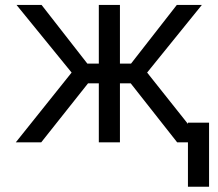

<svg xmlns="http://www.w3.org/2000/svg" viewBox="-20 -565 867 762"><path d="M42.6 0H143.5L329.5 -234.4H372.2V0H456V-234.4H498.6L683.2 0H725.9V176.1H809.7V-78.1H725.9V-73.2L563.9 -277L781.2 -545.5H681.8L500 -312.5H456V-545.5H372.2V-312.5H326.7L144.9 -545.5H45.5L264.2 -277Z"/></svg>

Font: Magic Ui Pro
Style: Regular
Weight: 400
Designer: Stefan Endress, Andreas Faust
Version: Version 1.000;FEAKit 1.0